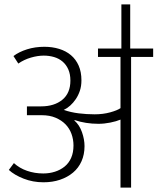

<svg xmlns="http://www.w3.org/2000/svg" viewBox="-20 -850 714 870"><path d="M570 -830V-630H674V-592H574V0H526V-308Q507 -300 479.5 -294.5Q452 -289 426 -289Q368 -289 318 -306L317 -304Q340 -284 351.5 -251Q363 -218 363 -188Q363 -150 349.5 -119.5Q336 -89 311 -68Q286 -47 252 -35.5Q218 -24 177 -24Q129 -24 87 -40.5Q45 -57 20 -80L43 -111Q68 -88 102.5 -76Q137 -64 176 -64Q204 -64 229 -72Q254 -80 273 -95.5Q292 -111 302.5 -135Q313 -159 313 -191Q313 -218 304 -243Q295 -268 277 -286.5Q259 -305 232 -316.5Q205 -328 169 -328H102V-368H166Q226 -368 262.5 -398Q299 -428 299 -485Q299 -514 289.5 -535.5Q280 -557 263.5 -571Q247 -585 225 -591.5Q203 -598 178 -598Q151 -598 120 -589Q89 -580 63 -562L41 -596Q66 -615 102.5 -626.5Q139 -638 181 -638Q217 -638 248 -628.5Q279 -619 301.5 -600Q324 -581 336.5 -552.5Q349 -524 349 -486Q349 -460 342 -439Q335 -418 323.5 -401Q312 -384 298 -371.5Q284 -359 269 -352Q300 -341 336 -336.5Q372 -332 409 -332Q447 -332 479.5 -341Q512 -350 526 -360V-592H424V-630H530V-830Z"/></svg>

Font: Ek Mukta ExtraLight
Style: Regular
Weight: 275
Designer: Girish Dalvi and Yashodeep Gholap
Foundry: Ek Type
Version: Version 2.538;PS 1.002;hotconv 16.6.51;makeotf.lib2.5.65220;